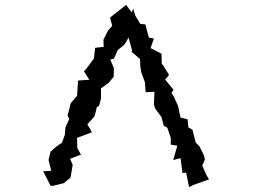

<svg xmlns="http://www.w3.org/2000/svg" viewBox="-20 -748 1040 787"><path d="M490 -565 507 -594 522 -539 518 -537 554 -506 555 -477 559 -452 574 -411 577 -370 613 -372 611 -320 616 -303 642 -268 651 -233 666 -224 680 -183V-155L707 -151L690 -92L720 -100L728 -39L743 -40L755 19L773 10L837 -13L828 -27L809 -69L820 -95L816 -111L797 -149L782 -164L769 -216L752 -226L749 -259L720 -266L710 -313L692 -353L683 -367L691 -380L657 -422L673 -441L648 -481L643 -486L642 -528L597 -551L611 -590L590 -594L576 -648L555 -650L535 -683L526 -712L520 -697L497 -728L431 -676L440 -642L423 -623L404 -585L405 -556L370 -552L365 -508L333 -465L324 -456L346 -421L300 -418L296 -356L281 -338L270 -325L257 -274L264 -261L248 -225L246 -196L234 -163L212 -148L187 -126L179 -92L190 -48L157 -46L187 13L195 14L241 3L269 -20L278 -72L267 -97L312 -114L297 -141L296 -183L357 -206L338 -238L368 -272L377 -309L386 -314L394 -344V-386L425 -408L446 -433L447 -468L432 -504L447 -508L463 -543Z"/></svg>

Font: チョークS
Style: Regular
Weight: 400
Designer: [Stick] Fontworks Inc.
Foundry: [Stick] Fontworks Inc.
Version: Version 1.200;FEAKit 1.0